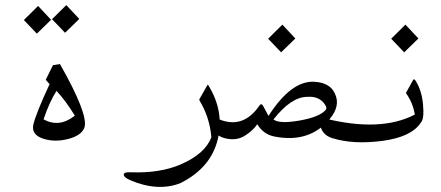

<svg xmlns="http://www.w3.org/2000/svg" viewBox="-20 -543 1743 758"><path d="M241.7 -522.9 293 -468.3 236.8 -413.6 185.5 -467.3ZM130.4 -519.5 181.6 -464.8 125.5 -410.2 74.2 -463.9Z M189 -285.6 216.8 -290Q327.6 -94.7 314 -41.5Q303.7 -8.8 250.2 5.4Q196.8 19.5 150.4 4.4Q104 -10.7 111.3 -49.8Q121.1 -93.3 175.8 -210.9L160.6 -228ZM203.1 -184.1Q175.3 -141.1 151.9 -71.8Q213.9 -37.6 275.4 -86.4Q239.7 -145 203.1 -184.1Z M798.3 -206.1Q800.8 -210 802.7 -206.1Q867.2 -101.6 839.1 9.5Q811 120.6 691.9 180.2Q602.5 214.8 493.2 168Q466.8 156.2 468.8 145Q470.2 135.7 497.6 137.2Q611.3 141.1 691.4 106.9Q789.1 65.4 814.5 -1Q807.6 -80.6 767.6 -146.5Q766.1 -149.4 767.6 -152.3Z M1094.7 -445.8 1146 -391.1 1089.8 -336.4 1038.6 -390.1Z M1219.7 -220.2Q1290.5 -217.3 1307.1 -160.6Q1321.8 -112.3 1268.1 -58.1Q1189.5 21.5 1061.5 -4.4Q1019.5 -13.2 995.6 -52.7Q981.4 -30.3 950.7 -9.8Q914.1 15.6 865.2 2Q820.8 -9.8 816.4 -62.5Q814.9 -84.5 840.8 -73.7Q939 -30.8 1004.4 -126.5Q1011.7 -137.2 1019 -124.5L1040 -85.4Q1129.4 -224.6 1219.7 -220.2ZM1192.4 -160.6Q1128.9 -160.2 1059.6 -71.3Q1083.5 -53.2 1162.8 -67.1Q1242.2 -81.1 1266.1 -109.4Q1272 -116.2 1263.7 -128.9Q1241.2 -164.6 1192.4 -160.6Z M1580.6 -445.8 1631.8 -391.1 1575.7 -336.4 1524.4 -390.1Z M1617.7 -90.8Q1610.4 -136.7 1582.5 -175.8L1610.8 -227.1Q1614.3 -232.9 1619.1 -226.6Q1645 -188 1650.1 -130.6Q1655.3 -73.2 1641.6 -59.1Q1604.5 -2 1489.7 13.2Q1375 28.3 1292 2.4Q1246.6 -11.2 1242.7 -60.1Q1240.7 -81.5 1258.8 -76.2Q1482.9 -20 1617.7 -90.8Z"/></svg>

Font: Amiri Typewriter
Style: Regular
Weight: 400
Monospace: yes
Designer: Khaled Hosny
Version: Version 1.1